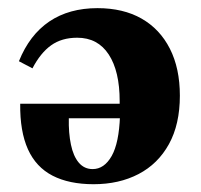

<svg xmlns="http://www.w3.org/2000/svg" viewBox="-20 -451 503 481"><path d="M224.2 -430.6Q288.7 -430.6 334.7 -404.4Q380.6 -378.2 405.6 -329Q430.6 -279.8 430.6 -211.3Q430.6 -139.5 403.2 -89.9Q375.8 -40.3 327 -14.9Q278.2 10.5 214.5 10.5Q153.2 10.5 111.7 -10.9Q70.2 -32.3 50 -77Q29.8 -121.8 30.6 -191.1H323.4L325 -154.8H152.4Q151.6 -117.7 157.7 -88.7Q163.7 -59.7 177.4 -43.5Q191.1 -27.4 212.1 -27.4Q241.1 -27.4 259.7 -60.1Q278.2 -92.7 280.6 -160.5L278.2 -165.3Q279.8 -171.8 279.8 -179Q279.8 -186.3 279.8 -197.6Q279.8 -272.6 252.4 -314.5Q225 -356.5 173.4 -356.5Q134.7 -356.5 108.1 -337.5Q81.5 -318.5 61.3 -279.8L27.4 -297.6Q54 -363.7 103.6 -397.2Q153.2 -430.6 224.2 -430.6Z"/></svg>

Font: Playfair 9pt Black
Style: Regular
Weight: 900
Designer: Claus Eggers Sørensen
Foundry: Claus Eggers Sørensen
Version: Version 2.203